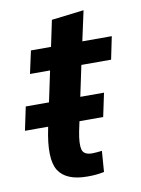

<svg xmlns="http://www.w3.org/2000/svg" viewBox="-95 -667 533 725"><g transform="rotate(-10 171.5 -304.5)"><path d="M252 -80 246 0Q231 3 216.5 4.5Q202 6 182 6Q100 6 71.5 -39.5Q43 -85 67 -200L112 -413H35L54 -500H131L152 -600L276 -615L251 -500H364L346 -413H232L180 -167Q171 -121 176.5 -99Q182 -77 215 -77Q224 -77 232.5 -78Q241 -79 252 -80ZM-21 -205 -2 -295H298L279 -205Z"/></g></svg>

Font: Epunda Sans SemiBold
Style: Italic
Weight: 600
Italic angle: -12.0243°
Designer: Simon Atzbach
Foundry: typofactur
Version: Version 2.204; ttfautohint (v1.8.4.7-5d5b)